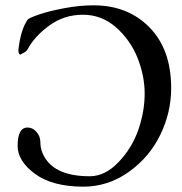

<svg xmlns="http://www.w3.org/2000/svg" viewBox="-20 -683 680 718"><path d="M330.1 -663.1Q458 -663.1 539.1 -580.6Q620.1 -498 620.1 -353Q620.1 -262.2 579.1 -178.2Q538.1 -94.2 460.9 -39.6Q383.8 15.1 291 15.1Q174.8 14.6 110.4 -33.2Q45.9 -81.1 45.9 -137.2Q45.9 -206.1 83 -206.1Q102.1 -206.1 116.7 -189.5Q130.9 -172.9 130.9 -151.9Q130.9 -130.9 138.7 -111.3Q174.8 -23.9 315.4 -23.9Q373 -23.9 423.3 -76.7Q473.6 -129.4 497.6 -198.2Q521 -267.1 521 -333Q521 -398.9 494.6 -465.8Q468.3 -532.2 414.6 -580.1Q360.8 -627.9 290 -627.9Q219.2 -627.9 163.6 -586.9Q107.9 -545.9 83 -498Q78.1 -490.2 68.8 -485.8L58.1 -480Q57.1 -479 56.2 -479Q48.8 -479 48.8 -497.1Q57.6 -572.3 83 -608.9Q85.9 -614.7 124.5 -628.4Q163.1 -641.6 220.2 -652.3Q277.3 -663.1 330.1 -663.1Z"/></svg>

Font: EBGaramond
Style: Regular
Weight: 400
Version: Version 000.012g